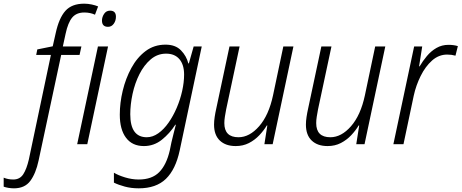

<svg xmlns="http://www.w3.org/2000/svg" viewBox="-144 -785 2512 1045"><path d="M-68 240Q-83 240 -98 237.5Q-113 235 -124 231V182Q-112 187 -99 189.5Q-86 192 -72 192Q-36 192 -17.5 163.5Q1 135 13 83L133 -486H53L59 -516L143 -533L159 -604Q177 -687 212 -726Q247 -765 314 -765Q335 -765 355.5 -760.5Q376 -756 390 -750L373 -705Q360 -711 345.5 -714Q331 -717 315 -717Q272 -717 249 -689.5Q226 -662 213 -601L198 -532H299L289 -486H189L66 89Q51 159 21 199.5Q-9 240 -68 240ZM444 -639Q411 -639 411 -673Q411 -692 422.5 -709.5Q434 -727 455 -727Q487 -727 487 -694Q487 -672 475 -655.5Q463 -639 444 -639ZM276 0 389 -532H444L331 0Z M611 240Q570 240 535 230.5Q500 221 476 209V155Q499 169 536.5 180.5Q574 192 611 192Q683 192 722.5 152Q762 112 780 34L789 -10Q794 -30 800.5 -57Q807 -84 813 -106H810Q780 -59 737 -24.5Q694 10 639 10Q576 10 542 -35Q508 -80 508 -161Q508 -225 524 -291.5Q540 -358 571 -415Q602 -472 648.5 -507Q695 -542 757 -542Q811 -542 841 -511Q871 -480 881 -440H884L910 -532H954L834 34Q812 137 759 188.5Q706 240 611 240ZM655 -38Q687 -38 717.5 -59.5Q748 -81 773.5 -117.5Q799 -154 818 -198.5Q837 -243 847.5 -290Q858 -337 858 -379Q858 -433 832.5 -463Q807 -493 760 -493Q713 -493 676.5 -462Q640 -431 615 -381.5Q590 -332 577.5 -274Q565 -216 565 -163Q565 -38 655 -38Z M1139 10Q1084 10 1052.5 -20Q1021 -50 1021 -107Q1021 -126 1024.5 -149Q1028 -172 1033 -194L1105 -532H1160L1087 -190Q1083 -169 1080 -150Q1077 -131 1077 -115Q1077 -38 1154 -38Q1214 -38 1266.5 -98Q1319 -158 1342 -266L1398 -532H1453L1340 0H1295L1311 -102H1308Q1292 -75 1267.5 -49Q1243 -23 1211 -6.5Q1179 10 1139 10Z M1639 10Q1584 10 1552.5 -20Q1521 -50 1521 -107Q1521 -126 1524.5 -149Q1528 -172 1533 -194L1605 -532H1660L1587 -190Q1583 -169 1580 -150Q1577 -131 1577 -115Q1577 -38 1654 -38Q1714 -38 1766.5 -98Q1819 -158 1842 -266L1898 -532H1953L1840 0H1795L1811 -102H1808Q1792 -75 1767.5 -49Q1743 -23 1711 -6.5Q1679 10 1639 10Z M1997 0 2110 -532H2154L2137 -424H2140Q2157 -453 2179.5 -480Q2202 -507 2231.5 -524Q2261 -541 2297 -541Q2325 -541 2348 -534L2335 -482Q2314 -488 2290 -488Q2244 -488 2207.5 -455.5Q2171 -423 2145.5 -371.5Q2120 -320 2108 -265L2052 0Z"/></svg>

Font: Noto Sans SemiCondensed Light
Style: Italic
Weight: 300
Width: 4
Italic angle: -12°
Designer: Monotype Design Team
Foundry: Monotype Imaging Inc.
Version: Version 2.013; ttfautohint (v1.8.4.7-5d5b)